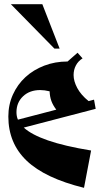

<svg xmlns="http://www.w3.org/2000/svg" viewBox="-20 -888 489 921"><path d="M417 -166 383 13Q196 -33 108 -117Q20 -201 20 -329Q20 -386 42 -434.5Q64 -483 102 -518Q140 -553 192 -573Q244 -593 304 -593L352 -635L376 -608Q355 -595 344 -574Q333 -553 333 -528Q333 -499 350.5 -466Q368 -433 405 -403L431 -410L439 -366L94 -276Q131 -242 210 -214.5Q289 -187 417 -166ZM59 -350Q59 -341 60.5 -332Q62 -323 66 -314L250 -362Q234 -383 226.5 -403.5Q219 -424 218 -450Q206 -453 194.5 -454.5Q183 -456 173 -456Q122 -456 90.5 -426Q59 -396 59 -350ZM241 -655 32 -868H183L266 -655Z"/></svg>

Font: Trickster
Style: Regular
Weight: 400
Designer: Jean-Baptiste Morizot
Foundry: Jean-Baptiste Morizot
Version: Version 2.000;PS 2.0;hotconv 1.0.88;makeotf.lib2.5.647800